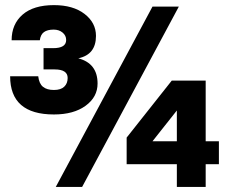

<svg xmlns="http://www.w3.org/2000/svg" viewBox="-20 -738 904 758"><path d="M192.9 -286.1Q20 -286.1 20 -437H130.9Q134.3 -407.7 149.7 -395.3Q165 -382.8 192.9 -382.8Q220.2 -382.8 233.6 -395.8Q247.1 -408.7 247.1 -430.2Q247.1 -463.9 195.8 -463.9H151.9V-547.9H189.9Q241.2 -547.9 241.2 -580.1Q241.2 -597.7 227.1 -609.4Q212.9 -621.1 191.9 -621.1Q167 -621.1 153.6 -611.3Q140.1 -601.6 137.2 -579.1H25.9Q25.9 -642.6 69.1 -680.2Q112.3 -717.8 192.9 -717.8Q268.6 -717.8 313.7 -683.1Q358.9 -648.4 358.9 -596.2Q358.9 -522.5 289.1 -507.8Q365.2 -487.8 365.2 -408.2Q365.2 -355 318.1 -320.6Q271 -286.1 192.9 -286.1ZM304.2 0H200.2L582 -711.9H686ZM792 0H678.2V-89.8H480V-194.8L658.2 -419.9H792V-180.2H844.2V-89.8H792ZM678.2 -180.2V-301.8L582 -180.2Z"/></svg>

Font: Creato Display Black
Style: Regular
Weight: 900
Version: Version 1.000